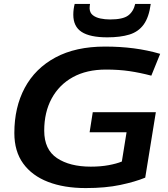

<svg xmlns="http://www.w3.org/2000/svg" viewBox="-20 -947 854 977"><path d="M416 10Q306 10 224.5 -21.5Q143 -53 98 -115Q53 -177 53 -270Q53 -401 106 -500Q159 -599 262 -654.5Q365 -710 514 -710Q592 -710 661 -701Q730 -692 795 -673L750 -562Q693 -577 639 -585Q585 -593 519 -593Q421 -593 351 -554.5Q281 -516 243 -446Q205 -376 205 -282Q205 -186 270 -142.5Q335 -99 442 -99Q492 -99 532.5 -106.5Q573 -114 600 -125L624 -274H436L452 -376H773L719 -43Q668 -22 592.5 -6Q517 10 416 10ZM526 -757Q438 -757 395.5 -784.5Q353 -812 353 -872Q353 -900 360 -927H438Q436 -914 436 -904Q437 -882 452 -870Q467 -858 490.5 -853Q514 -848 540 -848Q605 -848 632 -868Q659 -888 668 -927H747Q738 -859 711 -822Q684 -785 638 -771Q592 -757 526 -757Z"/></svg>

Font: Georama Extended SemiBold
Style: Italic
Weight: 600
Width: 7
Italic angle: -9°
Designer: Jean-Baptiste Levee
Foundry: Production Type
Version: Version 1.000